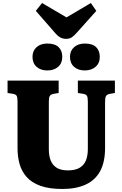

<svg xmlns="http://www.w3.org/2000/svg" viewBox="-20 -1236 810 1270"><path d="M392 14Q305 14 247 -7Q189 -28 156 -65.5Q123 -103 109.5 -151.5Q96 -200 96 -253V-565Q96 -592 90 -602.5Q84 -613 62 -616L30 -621V-703H368V-621L333 -615Q315 -611 309 -600.5Q303 -590 303 -565V-249Q303 -205 315.5 -174Q328 -143 355.5 -126Q383 -109 429 -109Q479 -109 508 -127Q537 -145 549 -176.5Q561 -208 561 -249V-565Q561 -593 554.5 -603Q548 -613 526 -616L495 -621V-703H740V-621L706 -615Q687 -611 681 -600.5Q675 -590 675 -562V-258Q675 -165 643 -105Q611 -45 547.5 -15.5Q484 14 392 14ZM417 -979Q397 -979 379.5 -988Q362 -997 341 -1022L217 -1164L258 -1216L420 -1121L581 -1216L617 -1164L490 -1022Q469 -998 454 -988.5Q439 -979 417 -979ZM541 -770Q497 -770 470 -794Q443 -818 443 -860Q443 -900 470 -924Q497 -948 541 -948Q592 -948 616 -924Q640 -900 640 -860Q640 -818 612 -794Q584 -770 541 -770ZM293 -770Q249 -770 222 -794Q195 -818 195 -860Q195 -900 222 -924Q249 -948 293 -948Q344 -948 368 -924Q392 -900 392 -860Q392 -818 364.5 -794Q337 -770 293 -770Z"/></svg>

Font: Literata 18pt ExtraBold
Style: Regular
Weight: 800
Designer: Latin by Veronika Burian and Jose Scaglione. Greek by Irene Vlachou. Cyrillic by Vera Evstafieva.
Foundry: TypeTogether
Version: Version 3.103;gftools[0.9.29]